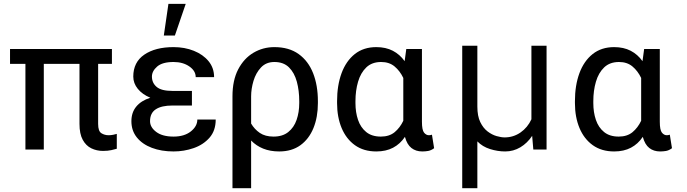

<svg xmlns="http://www.w3.org/2000/svg" viewBox="-20 -786 3608 1009"><path d="M568.2 -528.4V-450.3H495.7V-134.9Q495.7 -96.6 512.8 -85.9Q529.8 -75.3 551.1 -75.3Q562.9 -75.3 575.1 -77.8Q587.4 -80.3 593.8 -82.4V-4.3Q583.1 -1.1 565 3Q546.9 7.1 521.3 7.1Q487.9 7.1 459.9 -6.6Q431.8 -20.2 414.8 -51.3Q397.7 -82.4 397.7 -134.9V-450.3H210.2V0H113.6V-450.3H32.7V-528.4Z M886.4 -308.2H988.6V-231.5H886.4Q828.8 -231.5 798.7 -211.6Q768.5 -191.8 768.5 -149.1Q768.5 -117.2 801 -92.7Q833.5 -68.2 892 -68.2Q948.5 -68.2 982.8 -95.3Q1017 -122.5 1017 -157.7H1113.6Q1113.6 -99.4 1081 -62.3Q1048.3 -25.2 997.5 -7.6Q946.7 9.9 892 9.9Q828.1 9.9 778.1 -9.1Q728 -28.1 699.2 -63.7Q670.5 -99.4 670.5 -149.1Q670.5 -195 696.2 -226Q721.9 -257.1 769.9 -272.4Q728 -289.8 704.2 -319.1Q680.4 -348.4 680.4 -383.5Q680.4 -459.2 738.3 -498.8Q796.2 -538.4 892 -538.4Q950.3 -538.4 998.8 -519Q1047.2 -499.6 1076.2 -464.3Q1105.1 -429 1105.1 -380.7H1008.5Q1008.5 -413.7 974.8 -437Q941.1 -460.2 892 -460.2Q833.5 -460.2 805.9 -436.3Q778.4 -412.3 778.4 -383.5Q778.4 -350.5 803.1 -329.4Q827.8 -308.2 886.4 -308.2ZM840.9 -599.4 865.1 -765.6H956L899.1 -599.4Z M1201.7 203.1V-279.8Q1201.7 -364.3 1231.9 -421.9Q1262.1 -479.4 1312.1 -508.9Q1362.2 -538.4 1421.9 -538.4Q1498.6 -538.4 1549.4 -502Q1600.1 -465.6 1625.4 -401.5Q1650.6 -337.4 1650.6 -254.3V-244.3Q1650.6 -170.5 1627.3 -113.1Q1604 -55.8 1558.8 -22.9Q1513.5 9.9 1447.4 9.9Q1399.9 9.9 1363.1 -5Q1326.3 -19.9 1299.7 -47.6V203.1ZM1299.7 -279.8V-136.7Q1317.1 -106.9 1345.3 -87.5Q1373.6 -68.2 1417.6 -68.2Q1465.2 -68.2 1495 -92.2Q1524.9 -116.1 1538.7 -156.1Q1552.6 -196 1552.6 -244.3V-254.3Q1552.6 -309.7 1540 -356.5Q1527.3 -403.4 1498.8 -431.8Q1470.2 -460.2 1421.9 -460.2Q1378.6 -460.2 1351.6 -431.5Q1324.6 -402.7 1312.1 -360.8Q1299.7 -318.9 1299.7 -279.8Z M1751.4 -244.3V-254.3Q1751.4 -337.4 1775 -401.5Q1798.7 -465.6 1844.6 -502Q1890.6 -538.4 1957.4 -538.4Q2007.5 -538.4 2044.4 -519.2Q2081.3 -500 2106.5 -464.5L2115.1 -528.4H2197.4V-146.3Q2197.4 -102.6 2208.5 -89Q2219.5 -75.3 2234.4 -75.3Q2241.5 -75.3 2250 -78.1L2261.4 -7.1Q2245.4 4.6 2230.1 7.3Q2214.8 9.9 2198.9 9.9Q2165.5 9.9 2142.2 -8.2Q2119 -26.3 2108 -66.8Q2083.1 -29.5 2045.8 -9.8Q2008.5 9.9 1957.4 9.9Q1891.3 9.9 1845.3 -22.9Q1799.4 -55.8 1775.4 -113.1Q1751.4 -170.5 1751.4 -244.3ZM1848 -254.3V-244.3Q1848 -196 1861.5 -156.1Q1875 -116.1 1904.5 -92.2Q1933.9 -68.2 1981.5 -68.2Q2025.9 -68.2 2054 -91.4Q2082 -114.7 2099.4 -151.3V-376.4Q2081.7 -413.4 2053.6 -436.8Q2025.6 -460.2 1983 -460.2Q1934.7 -460.2 1905 -431.8Q1875.4 -403.4 1861.7 -356.5Q1848 -309.7 1848 -254.3Z M2409.1 -545.5H2488.6V-225.9Q2488.6 -176.1 2503.9 -144.5Q2519.2 -112.9 2542.3 -95.3Q2565.3 -77.8 2589.7 -70.8Q2614 -63.9 2632.1 -63.9Q2677.9 -63.9 2715.4 -89.8Q2752.8 -115.8 2772.7 -159.1V-545.5H2852.3V0H2782.7L2776.6 -72.1Q2751.1 -33.7 2714.5 -11.9Q2677.9 9.9 2634.9 9.9Q2595.2 9.9 2555.2 -2.7Q2515.3 -15.3 2488.6 -43V203.1H2409.1Z M3001.4 -244.3V-254.3Q3001.4 -337.4 3025 -401.5Q3048.7 -465.6 3094.6 -502Q3140.6 -538.4 3207.4 -538.4Q3257.5 -538.4 3294.4 -519.2Q3331.3 -500 3356.5 -464.5L3365.1 -528.4H3447.4V-146.3Q3447.4 -102.6 3458.5 -89Q3469.5 -75.3 3484.4 -75.3Q3491.5 -75.3 3500 -78.1L3511.4 -7.1Q3495.4 4.6 3480.1 7.3Q3464.8 9.9 3448.9 9.9Q3415.5 9.9 3392.2 -8.2Q3369 -26.3 3358 -66.8Q3333.1 -29.5 3295.8 -9.8Q3258.5 9.9 3207.4 9.9Q3141.3 9.9 3095.3 -22.9Q3049.4 -55.8 3025.4 -113.1Q3001.4 -170.5 3001.4 -244.3ZM3098 -254.3V-244.3Q3098 -196 3111.5 -156.1Q3125 -116.1 3154.5 -92.2Q3183.9 -68.2 3231.5 -68.2Q3275.9 -68.2 3304 -91.4Q3332 -114.7 3349.4 -151.3V-376.4Q3331.7 -413.4 3303.6 -436.8Q3275.6 -460.2 3233 -460.2Q3184.7 -460.2 3155 -431.8Q3125.4 -403.4 3111.7 -356.5Q3098 -309.7 3098 -254.3Z"/></svg>

Font: Interface
Style: Regular
Weight: 400
Designer: Rasmus Andersson
Foundry: rsms
Version: Version 1.8